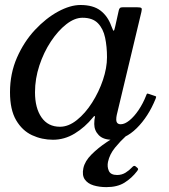

<svg xmlns="http://www.w3.org/2000/svg" viewBox="-20 -549 676 768"><path d="M405.5 199.5Q377.5 199.5 354.2 192.5Q331 185.5 319.2 168.8Q307.5 152 313.5 123.5Q319.5 95.5 346 69Q372.5 42.5 407 19.5Q441.5 -3.5 472 -21.5Q492.5 -34 497 -26.5Q499.5 -22.5 495.2 -17Q491 -11.5 483.5 -4.5Q462 15 440.2 41.5Q418.5 68 412 98.5Q408 117.5 415.2 134.2Q422.5 151 448.5 151Q467 151 482 141.8Q497 132.5 508 120.5Q516.5 110.5 523 117L529 122Q533 125.5 532.5 128Q532 130.5 528 136Q507 163.5 478.2 181.5Q449.5 199.5 405.5 199.5ZM602.5 -154Q573.5 -82.5 526.8 -36.2Q480 10 428 10Q393 10 375 -8.5Q357 -27 357 -53Q357 -64 357.8 -69.8Q358.5 -75.5 359.5 -79.5Q360.5 -85 358.2 -85Q356 -85 352 -79.5Q320 -40 279 -15Q238 10 192 10Q147.5 10 108.2 -8.2Q69 -26.5 44.5 -68.2Q20 -110 20 -180Q20 -255 48 -318.8Q76 -382.5 120 -429.5Q164 -476.5 212.5 -502.8Q261 -529 302 -529Q352.5 -529 381.8 -506.8Q411 -484.5 425 -445.5Q433 -424 435.2 -426Q437.5 -428 441 -444L455 -507Q456.5 -514 459.8 -517Q463 -520 472 -520H527Q543 -520 545.8 -516.5Q548.5 -513 545.5 -501L447 -89Q446 -85 445.5 -80Q445 -75 445 -71Q445 -52 463 -52Q479 -52 498 -67.5Q517 -83 534.5 -109Q552 -135 564 -165.5Q566.5 -172.5 568 -174Q569.5 -175.5 576.5 -173L597 -166Q604 -164 604.5 -162.5Q605 -161 602.5 -154ZM408 -320Q408 -362 400.5 -398Q393 -434 371.8 -456Q350.5 -478 310 -478Q278.5 -478 245.2 -452Q212 -426 183.5 -383Q155 -340 137.5 -287Q120 -234 120 -180Q120 -117 146 -79.5Q172 -42 220 -42Q254 -42 287.5 -68.8Q321 -95.5 348.2 -138.2Q375.5 -181 391.8 -229.2Q408 -277.5 408 -320Z"/></svg>

Font: Besley*
Style: Italic
Weight: 400
Italic angle: -13°
Designer: Owen Earl
Foundry: indestructible type*
Version: Version 2.000; ttfautohint (v1.8.3)